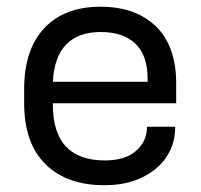

<svg xmlns="http://www.w3.org/2000/svg" viewBox="-20 -542 597 571"><path d="M137.2 -234.9V-231Q137.2 -64.9 292 -64.9Q351.6 -64.9 383.3 -92.3Q416.5 -120.6 417 -162.1V-165H501V-161.1Q500.5 -113.8 474.6 -74.7Q449.2 -36.6 401.4 -13.7Q354.5 8.8 290 8.8Q178.7 8.8 115.2 -53.7Q51.8 -116.2 51.8 -235.8V-276.9Q51.8 -394.5 111.8 -458.5Q171.9 -522 278.8 -522Q383.8 -522 443.8 -463.4Q503.9 -404.8 503.9 -294.9V-234.9ZM177.7 -410.6Q141.1 -374 137.2 -298.8H418.9V-308.1Q418.9 -377.9 382.3 -412.6Q346.2 -446.8 278.8 -446.8Q213.9 -446.8 177.7 -410.6Z"/></svg>

Font: D-DIN Exp
Style: Regular
Weight: 400
Width: 7
Designer: Charles Nix
Foundry: Datto Inc.
Version: Version 1.00